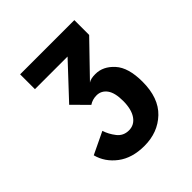

<svg xmlns="http://www.w3.org/2000/svg" viewBox="-131 -783 591 591"><g transform="rotate(-45 165.0 -487.0)"><path d="M162 -273.5Q109 -273.5 75 -299.2Q41 -325 31 -363.5L103 -398Q109.5 -377.5 123.8 -359.2Q138 -341 162 -341Q185.5 -341 199.5 -361.2Q213.5 -381.5 213.5 -418Q213.5 -453.5 200.8 -470.8Q188 -488 167.5 -488Q149.5 -488 135.5 -478.5L87.5 -527L189 -635.5H47V-700H283V-635.5L181 -530Q190.5 -537 211.5 -537Q245 -537 271.2 -508Q297.5 -479 297.5 -417.5Q297.5 -347 259 -310.2Q220.5 -273.5 162 -273.5Z"/></g></svg>

Font: Trispace SemiCondensed Medium
Style: Regular
Weight: 500
Width: 4
Designer: Tyler Finck
Foundry: Etcetera Type Company
Version: Version 1.210; ttfautohint (v1.8.3)